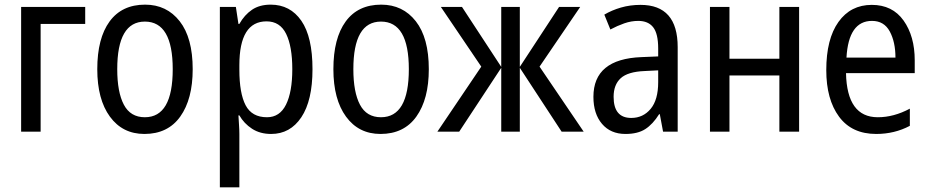

<svg xmlns="http://www.w3.org/2000/svg" viewBox="-20 -567 4003 827"><path d="M71 -537V0H155V-464H347V-537Z M605 -547Q505 -547 452 -474.5Q399 -402 399 -269Q399 -139 453.5 -64.5Q508 10 602 10Q703 10 756.5 -65Q810 -140 810 -269Q810 -404 754 -475.5Q698 -547 605 -547ZM604 -474Q724 -474 724 -269Q724 -62 604 -62Q542 -62 513.5 -116Q485 -170 485 -269Q485 -474 604 -474Z M1239 -269Q1239 -171 1212 -116.5Q1185 -62 1130 -62Q1065 -62 1038 -113.5Q1011 -165 1011 -267V-286Q1011 -475 1128 -475Q1186 -475 1212.5 -421Q1239 -367 1239 -269ZM1011 -464H1007L996 -537H927V240H1011V10Q1011 -7 1009.5 -29Q1008 -51 1007 -70H1011Q1031 -35 1065.5 -12.5Q1100 10 1148 10Q1230 10 1278 -62Q1326 -134 1326 -269Q1326 -408 1278 -477.5Q1230 -547 1146 -547Q1098 -547 1065.5 -525Q1033 -503 1011 -464Z M1622 -547Q1522 -547 1469 -474.5Q1416 -402 1416 -269Q1416 -139 1470.5 -64.5Q1525 10 1619 10Q1720 10 1773.5 -65Q1827 -140 1827 -269Q1827 -404 1771 -475.5Q1715 -547 1622 -547ZM1621 -474Q1741 -474 1741 -269Q1741 -62 1621 -62Q1559 -62 1530.5 -116Q1502 -170 1502 -269Q1502 -474 1621 -474Z M2388 -537 2219 -279V-537H2139V-279L1970 -537H1879L2053 -280L1864 0H1958L2139 -275V0H2219V-275L2399 0H2494L2304 -280L2479 -537Z M2815 -213Q2815 -137 2782.5 -98Q2750 -59 2699 -59Q2623 -59 2623 -150Q2623 -202 2653.5 -230Q2684 -258 2756 -261L2815 -264ZM2583 -504 2609 -440Q2639 -456 2669 -466.5Q2699 -477 2729 -477Q2772 -477 2793.5 -449.5Q2815 -422 2815 -358V-324L2743 -321Q2536 -313 2536 -150Q2536 -77 2573 -33.5Q2610 10 2674 10Q2727 10 2759.5 -11Q2792 -32 2819 -75H2822L2836 0H2899V-364Q2899 -546 2739 -546Q2694 -546 2654.5 -534.5Q2615 -523 2583 -504Z M3038 -537V0H3122V-242H3337V0H3422V-537H3337V-314H3122V-537Z M3539 -265Q3539 -139 3594 -64.5Q3649 10 3754 10Q3833 10 3899 -25V-99Q3830 -62 3761 -62Q3628 -62 3624 -252H3920V-307Q3920 -411 3872 -478.5Q3824 -546 3735 -546Q3644 -546 3591.5 -472.5Q3539 -399 3539 -265ZM3837 -319H3626Q3635 -477 3736 -477Q3788 -477 3812.5 -431.5Q3837 -386 3837 -319Z"/></svg>

Font: Noto Sans Display SemiCondensed
Style: Regular
Weight: 400
Width: 4
Designer: Monotype Design team
Foundry: Monotype Imaging Inc.
Version: 1.000